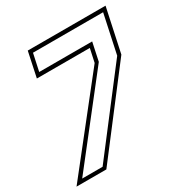

<svg xmlns="http://www.w3.org/2000/svg" viewBox="-196 -823 897 945"><g transform="rotate(-30 252.5 -350.0)"><path d="M-32.5 0 349 -482.5 365.5 -558.5H64.5L94.5 -700H536.5L483.5 -452.5L137 0ZM11.5 -20.5H127.5L463 -458L510 -678H111.5L90.5 -580.5H391.5L369.5 -477Z"/></g></svg>

Font: Tourney Thin ExtraLight
Style: Italic
Weight: 250
Italic angle: -12°
Version: Version 1.015